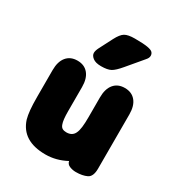

<svg xmlns="http://www.w3.org/2000/svg" viewBox="-154 -723 777 836"><g transform="rotate(30 234.5 -305.0)"><path d="M300 -16Q303 -1 318 5Q333 11 349 11Q382 11 404 0.5Q426 -10 426 -50V-323Q426 -366 406.5 -389.5Q387 -413 352 -413Q317 -413 297.5 -389.5Q278 -366 278 -323V-222Q278 -193 275.5 -173Q273 -153 267 -141Q256 -118 227 -118Q215 -118 207 -122.5Q199 -127 195 -139Q188 -157 188 -202V-323Q188 -366 168.5 -389.5Q149 -413 114 -413Q79 -413 59.5 -389.5Q40 -366 40 -323V-191Q40 -149 42.5 -123.5Q45 -98 50 -80Q79 11 196 11Q250 11 300 -16ZM379 -590Q379 -600 372.5 -607Q366 -614 345 -617.5Q324 -621 282 -621Q248 -621 232 -611.5Q216 -602 200 -571L166 -505Q158 -489 158 -478Q158 -465 172 -454Q186 -443 214 -443Q246 -443 262.5 -452Q279 -461 304 -491L368 -567Q379 -579 379 -590Z"/></g></svg>

Font: Beiruti Black
Style: Regular
Weight: 900
Designer: Arlette Boutros
Foundry: Boutros
Version: Version 1.41